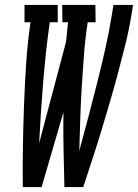

<svg xmlns="http://www.w3.org/2000/svg" viewBox="-20 -755 557 775"><path d="M72 0Q71 -83 72.5 -165.5Q74 -248 77 -331.5Q80 -415 85.5 -498Q91 -581 103 -665H79V-735H213V-665H181Q172 -604 165.5 -542.5Q159 -481 154 -420Q149 -359 145 -298Q141 -237 138 -177L246 -584Q249 -604 250.5 -624.5Q252 -645 255 -665H232L231 -735H365L366 -665H334Q324 -600 319 -535Q314 -470 310 -405Q306 -340 304 -275.5Q302 -211 300 -146Q319 -215 337 -284Q355 -353 372.5 -422Q390 -491 405.5 -560Q421 -629 432 -698L438 -735H517L511 -698Q502 -640 487.5 -581.5Q473 -523 457.5 -464.5Q442 -406 425 -348Q408 -290 390.5 -232Q373 -174 354 -116Q335 -58 316 0H240Q238 -75 236.5 -150.5Q235 -226 236 -302L148 0Z"/></svg>

Font: Iosevka Curly Slab
Style: Italic
Weight: 400
Italic angle: -9°
Monospace: yes
Designer: Belleve Invis
Foundry: Belleve Invis
Version: Version 22.1.2; ttfautohint (v1.8.4)